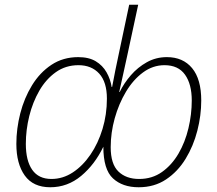

<svg xmlns="http://www.w3.org/2000/svg" viewBox="-20 -780 916 810"><path d="M192 10Q120 10 84.5 -39.5Q49 -89 49 -173Q49 -237 65.5 -301.5Q82 -366 115 -420Q148 -474 197 -506.5Q246 -539 310 -539Q355 -539 384 -521.5Q413 -504 429.5 -475Q446 -446 451 -413H453Q459 -447 466.5 -483Q474 -519 481 -552L525 -760H563L518 -551Q510 -516 500.5 -471Q491 -426 483 -392H485Q503 -429 532 -462.5Q561 -496 599.5 -517.5Q638 -539 684 -539Q752 -539 790.5 -492.5Q829 -446 829 -356Q829 -293 812.5 -228.5Q796 -164 763 -110Q730 -56 680.5 -23Q631 10 565 10Q497 10 456.5 -27.5Q416 -65 416 -161Q380 -86 322.5 -38Q265 10 192 10ZM197 -25Q245 -25 287 -52.5Q329 -80 361.5 -127.5Q394 -175 412.5 -236Q431 -297 431 -364Q431 -434 398.5 -469.5Q366 -505 311 -505Q257 -505 215.5 -475.5Q174 -446 146 -397.5Q118 -349 103.5 -290.5Q89 -232 89 -173Q89 -102 116 -63.5Q143 -25 197 -25ZM567 -25Q622 -25 663.5 -54.5Q705 -84 733 -132Q761 -180 775 -239Q789 -298 789 -356Q789 -425 760.5 -465Q732 -505 674 -505Q625 -505 583.5 -474.5Q542 -444 511.5 -393Q481 -342 464 -281Q447 -220 447 -159Q447 -88 479.5 -56.5Q512 -25 567 -25Z"/></svg>

Font: Noto Sans Disp ExtLt
Style: Italic
Weight: 200
Italic angle: -12°
Designer: Monotype Design Team
Foundry: Monotype Imaging Inc.
Version: Version 2.000;GOOG;noto-source:20170915:90ef993387c0